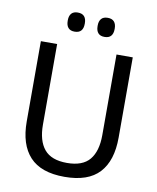

<svg xmlns="http://www.w3.org/2000/svg" viewBox="-90 -883 790 965"><g transform="rotate(10 305.0 -400.5)"><path d="M305 12Q185 12 127.8 -49.8Q70.5 -111.5 70.5 -229.5V-639H153.5V-227.5Q153.5 -145.5 189.5 -102.2Q225.5 -59 305 -59Q385 -59 420.8 -102.2Q456.5 -145.5 456.5 -227.5V-639H539.5V-229.5Q539.5 -111.5 482.5 -49.8Q425.5 12 305 12ZM228.5 -715.5Q207 -715.5 196.2 -727.8Q185.5 -740 185.5 -763V-766.5Q185.5 -788.5 196.2 -800.8Q207 -813 228.5 -813Q251 -813 261.8 -800.8Q272.5 -788.5 272.5 -766.5V-763Q272.5 -740 261.8 -727.8Q251 -715.5 228.5 -715.5ZM381.5 -715.5Q359.5 -715.5 348.8 -727.8Q338 -740 338 -763V-766.5Q338 -788.5 348.8 -800.8Q359.5 -813 381.5 -813Q403.5 -813 414.2 -800.8Q425 -788.5 425 -766.5V-763Q425 -740 414.2 -727.8Q403.5 -715.5 381.5 -715.5Z"/></g></svg>

Font: Anek Devanagari
Style: Regular
Weight: 400
Designer: Kailash Malviya (Devanagari) & Yesha Goshar (Latin)
Foundry: Ek Type
Version: Version 1.003